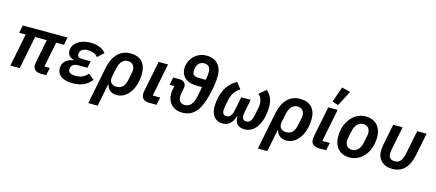

<svg xmlns="http://www.w3.org/2000/svg" viewBox="-64 -1497 5419 2389"><g transform="rotate(15 2645.0 -302.5)"><path d="M517 0 536 -99H467L532 -423H632L652 -522H75L55 -423H139L55 0H176L260 -423H411L352 -127C349 -113 347 -97 347 -88C347 -31 383 0 454 0Z M1026 -157C980 -104 936 -87 869 -87C802 -87 776 -110 776 -143C776 -154 777 -160 778 -165C786 -201 817 -223 869 -223H988L1006 -311H899C854 -311 835 -328 835 -354C835 -363 836 -370 837 -377C845 -411 877 -435 943 -435C998 -435 1037 -417 1068 -382L1146 -454C1100 -508 1036 -534 949 -534C796 -534 716 -452 716 -368C716 -322 744 -285 801 -272L800 -268C707 -256 657 -201 657 -126C657 -48 722 12 856 12C965 12 1037 -19 1101 -96Z M1112 200H1233L1291 -89H1296C1305 -30 1356 12 1427 12C1569 12 1663 -146 1663 -325C1663 -462 1590 -534 1461 -534C1332 -534 1242 -447 1208 -281ZM1398 -88C1324 -88 1301 -138 1313 -196L1335 -306C1352 -390 1396 -434 1454 -434C1510 -434 1543 -396 1543 -341C1543 -325 1540 -311 1538 -301L1520 -214C1503 -130 1466 -88 1398 -88Z M1958 -99H1862L1946 -522H1825L1746 -127C1743 -112 1742 -97 1742 -88C1742 -31 1778 0 1849 0H1939Z M2050 -381 2031 -282H2091L2086 -256C2080 -227 2077 -205 2077 -184C2077 -68 2148 12 2271 12C2339 12 2393 -11 2438 -56C2526 -144 2581 -412 2581 -542C2581 -673 2508 -752 2385 -752C2317 -752 2263 -728 2221 -686C2178 -643 2155 -581 2155 -529C2155 -434 2219 -359 2360 -359H2428L2404 -236C2383 -133 2340 -88 2277 -88C2222 -88 2195 -122 2195 -177C2195 -192 2198 -214 2202 -232L2210 -271C2212 -279 2215 -299 2215 -309C2215 -351 2183 -381 2132 -381ZM2276 -527C2276 -539 2278 -549 2281 -566C2291 -614 2322 -652 2379 -652C2434 -652 2461 -618 2461 -563C2461 -530 2458 -506 2453 -481L2448 -458H2369C2298 -458 2276 -483 2276 -527Z M3053 -363H2932L2898 -194C2882 -115 2855 -88 2814 -88C2780 -88 2761 -108 2761 -147C2761 -164 2763 -188 2768 -213L2782 -282C2798 -363 2833 -417 2896 -454L2834 -534C2706 -468 2641 -327 2641 -163C2641 -53 2698 12 2790 12C2860 12 2913 -26 2943 -122H2947C2948 -27 2991 12 3075 12C3207 12 3298 -132 3298 -343C3298 -424 3271 -484 3215 -534L3127 -460C3163 -427 3178 -388 3178 -340C3178 -324 3175 -303 3171 -284L3153 -194C3137 -113 3108 -88 3069 -88C3035 -88 3016 -108 3016 -147C3016 -160 3017 -180 3022 -206Z M3297 200H3418L3476 -89H3481C3490 -30 3541 12 3612 12C3754 12 3848 -146 3848 -325C3848 -462 3775 -534 3646 -534C3517 -534 3427 -447 3393 -281ZM3583 -88C3509 -88 3486 -138 3498 -196L3520 -306C3537 -390 3581 -434 3639 -434C3695 -434 3728 -396 3728 -341C3728 -325 3725 -311 3723 -301L3705 -214C3688 -130 3651 -88 3583 -88Z M4223 -778 4113 -805 4043 -605 4121 -581ZM4143 -99H4047L4131 -522H4010L3931 -127C3928 -112 3927 -97 3927 -88C3927 -31 3963 0 4034 0H4124Z M4425 12C4581 12 4694 -133 4694 -317C4694 -456 4614 -534 4492 -534C4336 -534 4223 -389 4223 -205C4223 -66 4303 12 4425 12ZM4432 -88C4374 -88 4343 -126 4343 -182C4343 -196 4345 -209 4347 -217L4365 -305C4381 -389 4426 -434 4485 -434C4543 -434 4574 -396 4574 -340C4574 -326 4572 -314 4570 -304L4552 -217C4536 -133 4491 -88 4432 -88Z M4968 -522H4847L4793 -251C4787 -217 4784 -191 4784 -164C4784 -64 4855 12 4973 12C5104 12 5184 -66 5218 -228L5277 -522H5156L5098 -234C5074 -114 5038 -88 4980 -88C4929 -88 4902 -114 4902 -167C4902 -189 4905 -208 4912 -242Z"/></g></svg>

Font: Braiins Sans SemiBold
Style: Italic
Weight: 600
Italic angle: -11.31°
Designer: Mike Abbink, Paul van der Laan, Pieter van Rosmalen, Jiri Chlebus, Lubos Buracinsky
Foundry: Bold Monday, Sudetype
Version: Version 1.000;hotconv 1.0.109;makeotfexe 2.5.65596